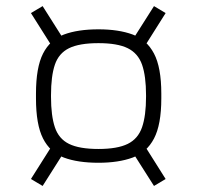

<svg xmlns="http://www.w3.org/2000/svg" viewBox="-20 -657 651 635"><path d="M463 -342.2Q463 -405.3 449.8 -443.1Q436.5 -480.8 402.4 -497.6Q368.3 -514.3 305.7 -514.3Q242.3 -514.3 208.3 -497.6Q174.3 -480.8 161.5 -443.1Q148.7 -405.3 148.7 -342.2V-336.7Q148.7 -274.3 161.5 -236.1Q174.3 -197.8 208.3 -181.1Q242.3 -164.3 305.7 -164.3Q368.3 -164.3 402.4 -181.1Q436.5 -197.8 449.8 -236.1Q463 -274.3 463 -336.7ZM99 -347.3Q99 -433.8 122.3 -479.8Q145.7 -525.7 191.4 -542.8Q237.2 -560 305.7 -560Q372 -560 418.6 -542.9Q465.2 -525.8 489.3 -479.9Q513.5 -434 513.5 -347.3V-331.5Q513.5 -244.8 489.3 -198.8Q465.2 -152.8 418.6 -135.8Q372 -118.7 305.7 -118.7Q237.2 -118.7 191.4 -135.8Q145.7 -153 122.3 -199Q99 -245 99 -331.5ZM489.3 -636.8 527.8 -613.8 460.5 -507 421.8 -530.5ZM121 -636.8 188.3 -530.5 149.8 -507 82.3 -613.8ZM489.3 -42 421.8 -148.2 460.5 -171.8 527.8 -65ZM121 -42 82.3 -65 149.8 -171.8 188.3 -148.2Z"/></svg>

Font: Matangi Light
Style: Regular
Weight: 300
Designer: Prashant Pant
Foundry: The Graphic Ant
Version: Version 3.002